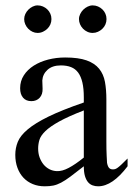

<svg xmlns="http://www.w3.org/2000/svg" viewBox="-20 -669 484 698"><path d="M443.8 -64.5Q388.7 8.3 336.9 8.3Q326.2 8.3 316.7 4.9Q307.1 1.5 300 -6.8Q293 -15.1 288.8 -29.1Q284.7 -43 284.7 -64.5Q255.4 -41.5 236.1 -27.1Q216.8 -12.7 201.9 -4.9Q187 2.9 173.6 5.6Q160.2 8.3 142.6 8.3Q118.7 8.3 99.1 0.2Q79.6 -7.8 65.4 -22.7Q51.3 -37.6 43.5 -58.8Q35.6 -80.1 35.6 -106Q35.6 -130.9 44.7 -153.3Q53.7 -175.8 80.6 -198.5Q107.4 -221.2 156.2 -245.1Q205.1 -269 284.7 -296.4V-314.9Q284.7 -347.2 279.5 -369.1Q274.4 -391.1 264.2 -405Q253.9 -418.9 238.3 -425Q222.7 -431.2 201.2 -431.2Q170.4 -431.2 152.8 -415.3Q135.3 -399.4 133.8 -376.5L134.8 -347.2Q135.7 -326.2 124.3 -313.7Q112.8 -301.3 94.2 -301.3Q74.7 -301.3 64 -313.7Q53.2 -326.2 53.2 -348.1Q53.2 -374.5 66.7 -395.3Q80.1 -416 102.8 -430.4Q125.5 -444.8 155 -452.4Q184.6 -460 216.8 -460Q265.1 -460 294.7 -449.5Q324.2 -439 340.3 -419.2Q356.4 -399.4 361.6 -371.1Q366.7 -342.8 366.7 -307.6V-155.3Q366.7 -124 367.7 -104Q368.7 -84 369.1 -77.1Q371.6 -64 376.5 -58.6Q381.3 -53.2 390.6 -53.2Q395 -53.2 398.9 -54.4Q402.8 -55.7 408.2 -59.6Q413.6 -63.5 421.9 -71.3Q430.2 -79.1 443.8 -92.8ZM284.7 -267.6Q228 -245.6 195.1 -227.3Q162.1 -209 145 -192.4Q127.9 -175.8 123.3 -160.4Q118.7 -145 118.7 -128.9Q118.7 -111.3 124 -96.7Q129.4 -82 138.4 -71Q147.5 -60.1 159.9 -53.7Q172.4 -47.4 186.5 -46.9Q205.6 -45.9 229.7 -58.6Q253.9 -71.3 284.7 -96.2ZM167 -599.6Q167 -589.4 163.1 -580.3Q159.2 -571.3 152.1 -564.5Q145 -557.6 136 -553.5Q127 -549.3 116.7 -549.3Q106.9 -549.3 98.1 -553.5Q89.4 -557.6 82.5 -564.7Q75.7 -571.8 71.8 -580.8Q67.9 -589.8 67.9 -599.6Q67.9 -608.9 72 -617.9Q76.2 -627 83 -633.8Q89.8 -640.6 98.6 -645Q107.4 -649.4 116.7 -649.4Q127 -649.4 136 -645.5Q145 -641.6 152.1 -634.8Q159.2 -627.9 163.1 -618.9Q167 -609.9 167 -599.6ZM367.2 -599.6Q367.2 -589.4 363.3 -580.3Q359.4 -571.3 352.3 -564.5Q345.2 -557.6 336.2 -553.5Q327.1 -549.3 316.9 -549.3Q306.6 -549.3 297.6 -553.5Q288.6 -557.6 281.7 -564.7Q274.9 -571.8 271 -580.8Q267.1 -589.8 267.1 -599.6Q267.1 -608.9 271.5 -617.9Q275.9 -627 282.7 -633.8Q289.6 -640.6 298.6 -645Q307.6 -649.4 316.9 -649.4Q327.1 -649.4 336.2 -645.5Q345.2 -641.6 352.3 -634.8Q359.4 -627.9 363.3 -618.9Q367.2 -609.9 367.2 -599.6Z"/></svg>

Font: Doulos SIL APac
Style: Regular
Weight: 400
Designer: Walt Agee, Victor Gaultney, Peter Martin, Debbi Hosken, Becca Hirsbrunner
Foundry: SIL International
Version: Version 5.000